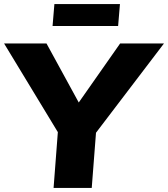

<svg xmlns="http://www.w3.org/2000/svg" viewBox="-48 -926 828 946"><path d="M425 -272 404 0H216L237 -275L-28 -712H181L340 -421L544 -712H760ZM220 -906H543L534 -798H211Z"/></svg>

Font: Muli Black
Style: Italic
Weight: 900
Italic angle: -4.541°
Designer: Vernon Adams
Foundry: Vernon Adams
Version: Version 2.001